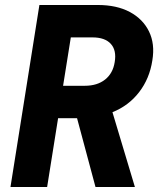

<svg xmlns="http://www.w3.org/2000/svg" viewBox="-20 -750 640 770"><path d="M22 0 138 -730H372Q448 -730 500.5 -702Q553 -674 577.5 -624Q602 -574 591 -508Q580 -435 538 -380.5Q496 -326 431 -300L521 0H363L289 -276H213L169 0ZM233 -406H320Q370 -406 401.5 -431Q433 -456 440 -501Q448 -548 424.5 -574Q401 -600 351 -600H264Z"/></svg>

Font: JetBrains Mono ExtraBold
Style: Italic
Weight: 800
Italic angle: -9°
Monospace: yes
Designer: Philipp Nurullin, Konstantin Bulenkov
Foundry: JetBrains
Version: Version 2.305; ttfautohint (v1.8.4.7-5d5b)